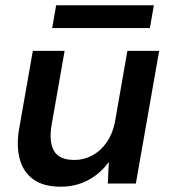

<svg xmlns="http://www.w3.org/2000/svg" viewBox="-20 -693 644 725"><path d="M209 12Q144 12 105.5 -16Q67 -44 54 -94.5Q41 -145 53 -211L104 -501H224L175 -222Q164 -159 183.5 -124Q203 -89 261 -89Q297 -89 328.5 -106Q360 -123 382.5 -155Q405 -187 414 -232L461 -501H581L493 0H387L391 -82Q361 -39 314 -13.5Q267 12 209 12ZM177 -587 192 -673H561L546 -587Z"/></svg>

Font: DM Sans 17pt SemiBold
Style: Italic
Weight: 600
Italic angle: -10°
Version: Version 4.004;gftools[0.9.30]